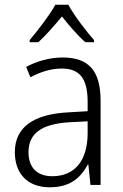

<svg xmlns="http://www.w3.org/2000/svg" viewBox="-20 -785 523 815"><path d="M270 -765H215C191 -721 140 -655 106 -615V-606H143C175 -635 212 -678 243 -715C273 -677 309 -635 342 -606H379V-615C347 -651 294 -720 270 -765ZM246 -541C190 -541 136 -525 91 -501L109 -457C154 -481 198 -494 242 -494C316 -494 352 -455 352 -352V-313L268 -308C122 -300 43 -245 43 -139C43 -49 96 10 191 10C278 10 322 -30 353 -87H355L364 0H407V-358C407 -485 356 -541 246 -541ZM274 -266 352 -270V-217C351 -105 299 -37 202 -37C139 -37 101 -72 101 -139C101 -219 157 -259 274 -266Z"/></svg>

Font: Noto Sans Telugu SemiCondensed Light
Style: Regular
Weight: 300
Width: 4
Designer: Jelle Bosma - Monotype Design Team
Foundry: Monotype Imaging Inc.
Version: Version 2.005